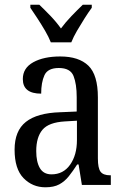

<svg xmlns="http://www.w3.org/2000/svg" viewBox="-20 -786 527 816"><path d="M173 10Q118 10 80 -29Q42 -68 42 -150Q42 -230 90 -268Q138 -306 236 -309L306 -312V-373Q306 -429 292.5 -463Q279 -497 230 -497Q183 -497 169 -466.5Q155 -436 155 -388Q77 -388 77 -450Q77 -497 121.5 -521.5Q166 -546 236 -546Q315 -546 355.5 -507Q396 -468 396 -372V-113Q396 -71 407.5 -56Q419 -41 448 -41H451V0H328L314 -87H308Q290 -59 272.5 -37Q255 -15 232 -2.5Q209 10 173 10ZM199 -45Q249 -45 278 -86Q307 -127 307 -191V-273L256 -270Q187 -266 160.5 -234.5Q134 -203 134 -144Q134 -98 149.5 -71.5Q165 -45 199 -45ZM196 -606Q187 -629 171.5 -655.5Q156 -682 139 -708Q122 -734 109 -753V-766H147Q170 -744 195 -718Q220 -692 239 -665Q259 -692 284 -718Q309 -744 332 -766H370V-753Q356 -734 339.5 -708Q323 -682 307.5 -655.5Q292 -629 283 -606Z"/></svg>

Font: Noto Serif Condensed
Style: Regular
Weight: 400
Width: 3
Designer: Monotype Design Team
Foundry: Monotype Imaging Inc.
Version: Version 2.013; ttfautohint (v1.8.4.7-5d5b)